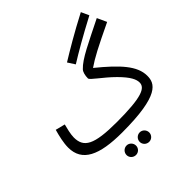

<svg xmlns="http://www.w3.org/2000/svg" viewBox="-263 -1012 1413 1413"><g transform="rotate(-45 443.5 -305.5)"><path d="M503 -575C580 -623 683 -683 829 -760L801 -821C657 -746 545 -679 467 -631ZM390 21C781 21 816 -66 816 -144C816 -247 730 -340 574 -467C638 -511 705 -546 887 -633L853 -707C682 -621 567 -570 514 -513C500 -498 493 -469 493 -439C493 -421 577 -369 652 -294C724 -222 741 -180 741 -149C741 -93 677 -61 416 -61C178 -61 112 -101 112 -205C112 -239 125 -290 133 -320L58 -339C44 -289 30 -231 30 -182C30 -36 152 21 390 21ZM482 210C509 210 531 188 531 161C531 134 509 111 482 111C454 111 432 134 432 161C432 188 454 210 482 210ZM345 210C372 210 394 188 394 161C394 134 372 111 345 111C317 111 295 134 295 161C295 188 317 210 345 210Z"/></g></svg>

Font: Noto Sans Arabic
Style: Regular
Weight: 400
Designer: Monotype Design Team, Nadine Chahine, Nizar Qandah and Khaled Hosny
Foundry: Monotype Imaging Inc.
Version: Version 2.012